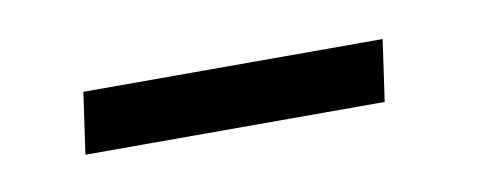

<svg xmlns="http://www.w3.org/2000/svg" viewBox="-25 -422 376 151"><g transform="rotate(-10 163.0 -346.5)"><path d="M275 -322H36L43 -371H282Z"/></g></svg>

Font: Tanohe Sans Light
Style: Italic
Weight: 300
Designer: Village Type and Design LLC & Cristiano Sobral
Foundry: Cooper Hewitt Smithsonian Design Museum
Version: Version 1.00;September 29, 2021;FontCreator 13.0.0.2655 64-b